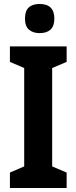

<svg xmlns="http://www.w3.org/2000/svg" viewBox="-20 -948 385 968"><path d="M316 0H30V-78L102 -109V-605L30 -636V-714H316V-636L243 -605V-109L316 -78ZM180 -928Q254 -928 254 -854Q254 -816 234.5 -798.5Q215 -781 180 -781Q146 -781 126 -798.5Q106 -816 106 -854Q106 -893 125 -910.5Q144 -928 180 -928Z"/></svg>

Font: Noto Sans Arabic Cond
Style: Bold
Weight: 700
Width: 3
Designer: Monotype Design Team, Nadine Chahine, Nizar Qandah and Khaled Hosny
Foundry: Monotype Imaging Inc.
Version: Version 2.012; ttfautohint (v1.8.4.7-5d5b)